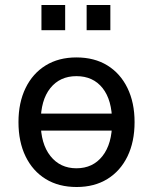

<svg xmlns="http://www.w3.org/2000/svg" viewBox="-20 -740 613 769"><path d="M287 9Q215 9 163 -23Q111 -55 82.5 -113.5Q54 -172 54 -251Q54 -329 82.5 -387.5Q111 -446 163 -478Q215 -510 286 -510Q358 -510 410 -478Q462 -446 490.5 -387.5Q519 -329 519 -251Q519 -172 490.5 -113.5Q462 -55 410 -23Q358 9 287 9ZM286 -66Q352 -66 390.5 -115Q429 -164 429 -251Q429 -339 391 -387Q353 -435 286 -435Q220 -435 181.5 -387Q143 -339 143 -251Q143 -164 182 -115Q221 -66 286 -66ZM110 -217V-285H463V-217ZM327 -619V-720H422V-619ZM146 -619V-720H241V-619Z"/></svg>

Font: Nunitoga
Style: Medium
Weight: 500
Designer: Vernon Adams
Foundry: Vernon Adams
Version: Version 1.0